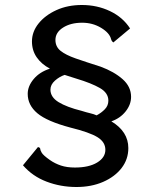

<svg xmlns="http://www.w3.org/2000/svg" viewBox="-20 -694 640 769"><path d="M286 55Q223 55 166.5 33.5Q110 12 72 -32L132 -105Q141 -103 141 -98Q141 -93 147 -82.5Q153 -72 180 -53Q200 -39 224 -31Q248 -23 280 -23Q336 -23 369 -43Q402 -63 402 -94Q402 -125 370.5 -144.5Q339 -164 262 -183Q168 -208 129.5 -240.5Q91 -273 91 -318Q91 -349 115 -377.5Q139 -406 180 -419Q146 -437 127 -464.5Q108 -492 108 -528Q108 -567 134.5 -600Q161 -633 206 -653.5Q251 -674 308 -674Q369 -674 420.5 -649.5Q472 -625 501 -580L434 -524Q427 -529 425 -537Q419 -562 385 -582.5Q351 -603 309 -603Q263 -603 232.5 -583.5Q202 -564 202 -534Q202 -507 222.5 -490.5Q243 -474 283 -460Q323 -446 383 -427Q437 -407 471 -377Q505 -347 505 -306Q505 -275 483 -247.5Q461 -220 426 -208Q494 -167 494 -101Q494 -56 467 -21Q440 14 393 34.5Q346 55 286 55ZM367 -232Q386 -242 400 -256.5Q414 -271 414 -291Q414 -322 380 -341.5Q346 -361 286 -379L239 -394Q218 -387 200 -371Q182 -355 182 -335Q182 -305 214.5 -285Q247 -265 307 -250Q326 -244 341 -240.5Q356 -237 367 -232Z"/></svg>

Font: Inconsolata Expanded Medium
Style: Regular
Weight: 500
Width: 7
Monospace: yes
Designer: Raph Levien, Cyreal, Brenton Simpson
Foundry: Raph Levien, Cyreal, Google
Version: Version 3.001; ttfautohint (v1.8.2.53-6de2)